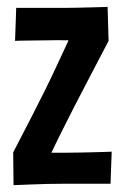

<svg xmlns="http://www.w3.org/2000/svg" viewBox="-20 -535 357 559"><path d="M92.8 -10 18.4 -91.4Q31 -115.8 45.2 -143.1Q59.4 -170.4 75.8 -202.5Q92.2 -234.6 110.6 -271.4Q128.4 -307.4 145.4 -344Q162.4 -380.6 179.9 -418.1Q197.4 -455.6 215 -495L296.2 -416Q281.2 -387.6 265.2 -356.9Q249.2 -326.2 232 -293.1Q214.8 -260 196 -224Q175.6 -184 156.8 -146.3Q138 -108.6 122.1 -74.4Q106.2 -40.2 92.8 -10ZM19.4 4 18.4 -91.4Q18.4 -91.4 36 -91.4Q53.6 -91.4 79.8 -90.9Q106 -90.4 132.5 -90.4Q159 -90.4 175.8 -90.4Q193.8 -90.4 216.1 -90.9Q238.4 -91.4 258.5 -91.9Q278.6 -92.4 291.9 -92.9Q305.2 -93.4 305.2 -93.4L301.8 0Q301.8 0 287.3 0Q272.8 0 250.3 0Q227.8 0 203.8 0Q179.8 0 160.8 0Q142.4 0 118.6 0.5Q94.8 1 71.9 2Q49 3 34.2 3.5Q19.4 4 19.4 4ZM23.8 -416 27.2 -512Q27.2 -512 41.2 -512Q55.2 -512 76.7 -512Q98.2 -512 121.4 -512Q144.6 -512 163.6 -512Q181.2 -512 203 -512.5Q224.8 -513 245.5 -513.5Q266.2 -514 279.7 -514.5Q293.2 -515 293.2 -515L296.2 -416Q296.2 -416 280.6 -416.5Q265 -417 241.1 -417Q217.2 -417 192 -417.5Q166.8 -418 147.6 -418Q129.6 -418 108.1 -417.5Q86.6 -417 67.5 -417Q48.4 -417 36.1 -416.5Q23.8 -416 23.8 -416Z"/></svg>

Font: Truculenta
Style: Regular
Weight: 400
Designer: Ivan Castro, Eva Sanz & Omnibus-Type Team
Foundry: Omnibus-Type
Version: Version 1.002